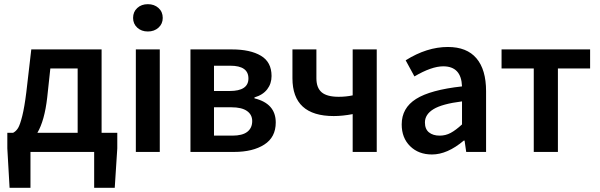

<svg xmlns="http://www.w3.org/2000/svg" viewBox="-20 -728 2873 920"><path d="M126 0V171.9H25.9L15.1 -17.1V-91.8H43Q57.1 -99.1 66.7 -114.7Q76.2 -130.4 86.7 -172.4Q97.2 -214.4 106 -285.2L129.9 -491.2H466.8V-91.8H542V-17.1L529.8 171.9H431.2V0ZM206.1 -259.8Q193.4 -149.9 159.2 -91.8H352.1V-399.9H221.2Z M630.9 0V-491.2H745.6V0ZM617.7 -642.1Q617.7 -671.4 637.7 -689.7Q657.7 -708 688.5 -708Q719.2 -708 739.5 -689.7Q759.8 -671.4 759.8 -642.1Q759.8 -613.8 739.5 -595.5Q719.2 -577.1 688.5 -577.1Q657.7 -577.1 637.7 -595.5Q617.7 -613.8 617.7 -642.1Z M892.6 0V-491.2H1091.3Q1179.2 -491.2 1230.2 -460.9Q1281.2 -430.7 1281.2 -363.8Q1281.2 -327.1 1260.3 -300Q1239.3 -272.9 1199.2 -261.2V-256.8Q1301.3 -231.9 1301.3 -141.1Q1301.3 -70.3 1246.3 -35.2Q1191.4 0 1101.6 0ZM1005.4 -292H1080.6Q1170.4 -292 1170.4 -352.1Q1170.4 -413.1 1083.5 -413.1H1005.4ZM1005.4 -78.1H1093.3Q1141.6 -78.1 1165 -96.4Q1188.5 -114.7 1188.5 -147.9Q1188.5 -178.7 1163.3 -196.3Q1138.2 -213.9 1089.4 -213.9H1005.4Z M1669.9 0V-181.2Q1621.1 -171.9 1579.1 -171.9Q1381.3 -171.9 1381.3 -353V-491.2H1496.1V-353Q1496.1 -307.1 1521.5 -285.6Q1546.9 -264.2 1603 -264.2Q1637.7 -264.2 1669.9 -271V-491.2H1785.2V0Z M2049.8 12.2Q1985.4 12.2 1945.1 -27.6Q1904.8 -67.4 1904.8 -131.8Q1904.8 -210.4 1973.6 -253.9Q2042.5 -297.4 2193.8 -314Q2190.4 -410.2 2104 -410.2Q2047.9 -410.2 1965.8 -361.8L1923.8 -439Q2025.4 -502.9 2126 -502.9Q2216.8 -502.9 2262.9 -448.7Q2309.1 -394.5 2309.1 -291V0H2213.9L2206.1 -54.2H2202.1Q2123.5 12.2 2049.8 12.2ZM2086.9 -78.1Q2115.2 -78.1 2139.4 -91.1Q2163.6 -104 2193.8 -131.8V-242.2Q2097.7 -230 2056.9 -204.8Q2016.1 -179.7 2016.1 -141.1Q2016.1 -109.4 2035.4 -93.8Q2054.7 -78.1 2086.9 -78.1Z M2537.6 0V-399.9H2383.3V-491.2H2807.6V-399.9H2653.3V0Z"/></svg>

Font: Toshiba Sans Medium
Style: Regular
Weight: 500
Designer: Paul D. Hunt
Foundry: Toshiba Corporation
Version: Version 2.020;PS 2.0;hotconv 1.0.86;makeotf.lib2.5.63406